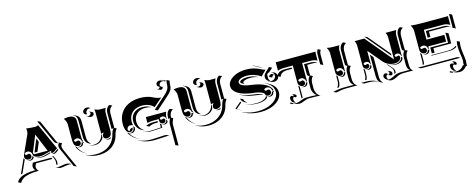

<svg xmlns="http://www.w3.org/2000/svg" viewBox="-62 -1289 5246 2135"><g transform="rotate(-15 2560.5 -221.5)"><path d="M-26.4 77.6Q-12.2 51 14.6 33.8Q41.5 16.6 85.8 7.6Q130.1 -1.5 194.3 -2Q184.6 -9.5 179.3 -21.9Q174.1 -34.2 174.1 -46.6Q174.1 -58.1 178 -66.7L188.5 -89.8H402.6L408 -73.7H219.7L210 -52Q206.1 -43.7 206.1 -32.7Q206.1 -18.3 212.6 -5Q219.2 8.3 231.2 14.2Q165 14.2 119.5 22.9Q74 31.7 46.4 49.2Q18.8 66.7 4.6 94.2L-25.4 80.1ZM26.1 2.7 101.8 -166Q104.2 -156 110.6 -147.7L46.4 -3.9Q36.4 -1 26.1 2.7ZM110.4 -176.8Q110.4 -186.5 116.9 -201.4L210.2 -408.7Q218 -426.3 218 -448Q218 -462.6 214.1 -476.1Q273.9 -467.8 320.3 -467.8Q328.1 -467.8 337.4 -470.6Q346.7 -473.4 352.5 -477.3L490.2 -173.8Q482.4 -170.7 473.4 -164.3Q464.4 -158 457.9 -152.6Q451.4 -147.2 443 -143.1Q434.6 -138.9 426.8 -138.9Q421.1 -138.9 417 -142Q412.8 -145 412.8 -149.4Q412.8 -153.8 416 -157Q419.2 -160.2 425.8 -164.1Q412.6 -164.1 394.5 -159.8Q376.5 -155.5 361.1 -150.5Q345.7 -145.5 325.8 -141.2Q305.9 -137 289.3 -137Q267.6 -137 249 -142.2Q230.5 -147.5 219.7 -156.4Q209 -165.3 209 -175.8Q209 -195.1 194.3 -209.5Q179.7 -223.9 159.2 -223.9Q141.1 -223.9 127.2 -212.2Q127.2 -191.4 142.3 -191.2Q147.5 -191.2 155.2 -194.2Q162.8 -197.3 168 -197.3Q179.4 -197.3 185.9 -187.3Q192.4 -177.2 192.4 -166.3Q192.4 -153.3 182.4 -144.2Q172.4 -135 158.2 -135Q138.4 -135 124.4 -147.2Q110.4 -159.4 110.4 -176.8ZM131.3 -130.6 131.6 -130.9Q144 -125 158.2 -125.2Q175.3 -125.2 188 -136.1Q200.7 -147 202.1 -163.3Q206.1 -154.8 214.4 -147.9Q210.2 -135 198.5 -126.8Q186.8 -118.7 172.4 -118.7Q157.2 -118.7 145.5 -124ZM217 -195.3Q217 -182.1 228.5 -175.8H381.8L294.9 -384.5ZM229.2 -138.9Q254.6 -127.2 289.3 -127.2Q308.3 -127.2 328.2 -131.6Q348.1 -136 370 -142.7Q391.8 -149.4 403.3 -151.9Q403.3 -150.6 403.1 -149.4Q403.1 -145.5 404.5 -142.1Q397.2 -140.1 381.7 -135.5Q366.2 -130.9 356.2 -128.2Q346.2 -125.5 331.4 -123Q316.7 -120.6 303.5 -120.6Q268.3 -120.6 243.4 -132.3ZM235.1 -193.4 294.9 -338.6 312 -296.9 269.3 -193.4ZM355.5 -518.3 355.7 -522.7 385.7 -508.8 503.9 -246.1Q508.5 -236.1 514.4 -229.7Q520.8 -228.8 528.3 -228.8L558.3 -214.8Q550 -205.1 546 -196.5Q542 -188 542 -177.7Q542 -161.6 553.5 -136.2L648.2 74.5L645.3 76.4L615.2 62.5L614.7 57.6L521.5 -149.4Q509.8 -175.5 509.8 -191.4Q509.8 -209 524.2 -227.1Q516.1 -227.3 509.8 -228.5Q503.4 -229.7 496.1 -232.9Q488.8 -236.1 482.7 -242.7Q476.6 -249.3 472.2 -259.3ZM413.8 -107.4 428 -100.8 443.1 -67.4Q452.1 -46.9 452.1 -26.9Q452.1 -19.3 450.4 -10Q448.7 -0.7 448.7 -0.2Q448.7 3.4 450.4 3.7Q435.8 2.2 434.6 -5.9Q434.8 -7.3 435.8 -12.1Q436.8 -16.8 437.4 -22.2Q438 -27.6 438 -33.4Q438 -53.5 429 -74ZM415 -131.6Q420.4 -129.2 426.8 -129.2Q436 -129.2 445.6 -133.5Q455.1 -137.9 462 -143.6Q469 -149.2 478 -155.6Q487.1 -162.1 493.9 -164.8L494.6 -165L499.8 -154.1Q494.6 -150.9 486.3 -144.5Q478 -138.2 472 -133.9Q466.1 -129.6 457.5 -126.1Q449 -122.6 440.9 -122.6Q434.8 -122.6 429.2 -125ZM420.4 24.4Q430.2 30.3 445.3 30.3Q460 30.3 492.6 24.4Q525.1 18.6 541 18.6Q576.4 18.6 598.1 37.6L594.5 36.9Q582.3 34.2 571.3 34.2Q556.2 34.2 523.3 40.2Q490.5 46.1 475.3 46.1Q462.2 46.1 452.9 42L422.9 27.8Z M646.5 -471.2Q677.2 -477.5 700.7 -477.5Q781.2 -477.5 781.2 -412.1V-220.7Q781.2 -194.3 790 -173.8H776.4Q776.4 -194.3 761.7 -209.1Q747.1 -223.9 726.6 -223.9Q708.5 -223.9 694.6 -212.2Q694.6 -191.4 709.7 -191.2Q714.8 -191.2 722.5 -194.2Q730.2 -197.3 735.4 -197.3Q746.8 -197.3 753.3 -187.3Q759.8 -177.2 759.8 -166.3Q759.8 -154.1 750.9 -145.5Q741.9 -137 729.5 -137Q710.7 -137 696.3 -148.4Q681.9 -159.9 678.5 -177.5Q673.8 -200.7 673.8 -225.6V-400.4Q673.8 -416.7 666.5 -436.3Q659.2 -455.8 646.5 -471.2ZM688.7 -142.1Q695.8 -136.2 704.1 -132.3Q711.9 -113.3 723.1 -96.7Q750 -56.9 793.9 -34.4Q740.2 -57.1 709 -103.3Q696.8 -121.3 688.7 -142.1ZM707.8 -130.9Q718.3 -127.2 729.5 -127.2Q745.4 -127.2 757 -137.8Q768.6 -148.4 769.5 -164.1H793.9Q795.9 -160.4 797.6 -157.5H783.7Q782.7 -141.8 771.1 -131.2Q759.5 -120.6 743.7 -120.6Q730.2 -120.6 718.3 -125.7ZM756.1 -483.2 758.5 -484.4 788.6 -470.2Q830.8 -450.4 830.8 -397.9V-206.8Q830.8 -181.6 840.1 -161.7Q849.4 -141.8 866.5 -129.4L869.1 -126.7Q836.7 -134 817.7 -159.1Q798.8 -184.1 798.8 -220.7V-412.1Q798.8 -464.1 756.1 -483.2ZM777.6 -20 778.3 -22Q829.3 2 893.6 2Q954.1 2 1002.9 -19.2Q1051.8 -40.3 1083 -79.2Q1114.3 -118.2 1125.5 -170.9Q1127.9 -182.1 1135.4 -198.6Q1142.8 -215.1 1153.8 -227.5Q1152.3 -227.8 1151.4 -228Q1147.7 -228 1142.6 -226.3Q1137.5 -224.6 1130.9 -224.6V-410.2Q1130.9 -433.6 1140.9 -454.3Q1150.9 -475.1 1168.9 -486.3L1176.8 -488.3L1206.8 -474.4Q1195.3 -469 1186.6 -460Q1178 -450.9 1173 -440.2Q1168 -429.4 1165.5 -418.6Q1163.1 -407.7 1163.1 -396.5V-227.5L1187.7 -217L1179.4 -204.8Q1171.4 -193.6 1165.4 -179.8Q1159.4 -166 1157.5 -156.2Q1146.5 -103.3 1114.7 -64Q1083 -24.7 1033.8 -3.4Q984.6 17.8 923.6 18.1Q859.1 18.1 807.6 -6.1ZM842.3 -116.9 842.5 -117.2Q865.7 -106.4 893.6 -106.4Q934.8 -106.4 964.2 -128.9Q993.7 -151.4 1002.4 -190.2Q1009 -194.6 1014.6 -196.3Q1007.8 -182.4 1008.1 -168.5Q1008.1 -164.3 1008.8 -160.4Q995.6 -131.8 968.6 -115.7Q941.7 -99.6 907.2 -99.6Q880.1 -99.6 856.4 -110.6ZM875 -483.4Q875 -501.5 889 -513.9Q903.1 -526.4 922.9 -526.4Q947.5 -526.4 966.1 -508.8L962.2 -509.8Q957.5 -510.5 952.9 -510.5Q934.1 -510.5 920.7 -498Q907.2 -485.6 907.2 -468.8Q907.2 -463.1 910.4 -456.8L911.9 -455.1Q908.4 -454.3 904.8 -454.3Q892.8 -454.3 883.9 -463Q875 -471.7 875 -483.4ZM897.7 -432.1 898.2 -434.1Q907.5 -429.7 917.7 -429.7Q931.4 -429.7 940.8 -438Q950.2 -446.3 950.2 -458Q950.2 -470.7 939.5 -475.3L940.4 -477.1L970.5 -463.1Q976.1 -460.7 979.4 -455.6Q982.7 -450.4 982.7 -444.3Q982.7 -431.6 972.4 -422.7Q962.2 -413.8 947.8 -413.8Q937.3 -413.8 927.7 -418.2ZM1002 -484.4Q1012 -479.7 1029.8 -474.2Q1047.6 -468.8 1055.7 -468.8H1128.7Q1113.3 -442.1 1113.3 -410.2V-225.6Q1113.3 -198.7 1108.2 -174.1Q1104.5 -157.2 1089.4 -147.2Q1074.2 -137.2 1054.9 -137.2Q1039.6 -137.2 1028.7 -146.4Q1017.8 -155.5 1017.8 -168.5Q1017.8 -179.7 1022.5 -189.6Q1027.1 -199.5 1035.9 -210.7Q1020.3 -210.7 1004.4 -202.4Q1005.9 -209.5 1005.9 -220.7V-442.4Q1005.9 -458 1005.2 -464.8Q1004.6 -471.7 1002 -484.4ZM1032.7 -132.3Q1043.2 -127.4 1054.9 -127.4Q1080.1 -127.4 1098.4 -141.6Q1095 -132.6 1090.6 -123.8Q1080.3 -120.8 1069.1 -120.8Q1057.4 -120.8 1046.9 -125.7Z M1264.6 -244.1Q1264.6 -313.7 1296.9 -366.6Q1329.1 -419.4 1387.8 -448Q1446.5 -476.6 1523.4 -476.6Q1607.4 -476.6 1667.2 -445.1Q1682.9 -436.8 1698 -431.4Q1713.1 -426 1724.7 -424Q1736.3 -421.9 1742.7 -421.1Q1749 -420.4 1754.2 -420.4L1655.8 -335.2Q1650.1 -342 1643.7 -348.3Q1637.2 -354.5 1625.4 -362.3Q1613.5 -370.1 1599.9 -375.6Q1586.2 -381.1 1566.2 -384.9Q1546.1 -388.7 1523.4 -388.7Q1477.5 -388.7 1442.3 -371.2Q1407 -353.8 1387.1 -320.8Q1367.2 -287.8 1367.2 -244.1Q1367.2 -222.2 1372.6 -202.4Q1356.7 -210.7 1341.1 -210.7Q1325.4 -210.7 1313.7 -200.3Q1302 -189.9 1302 -174.6Q1302 -164.8 1307.9 -157.8Q1313.7 -150.9 1322 -150.9Q1322 -162.6 1333.3 -170.9Q1344.5 -179.2 1360.4 -179.2Q1360.4 -161.9 1349.1 -150Q1337.9 -138.2 1322 -138.2Q1310.8 -138.2 1301.5 -143.1Q1292.2 -147.9 1286.1 -156.6Q1280 -165.3 1275.6 -175.7Q1271.2 -186 1268.9 -198.5Q1266.6 -210.9 1265.6 -221.9Q1264.6 -232.9 1264.6 -244.1ZM1287.8 -140.6Q1294.9 -134.8 1303.5 -131.6Q1335.7 -68.8 1405.3 -36.4Q1365.2 -52.2 1335.3 -78.7Q1305.4 -105.2 1287.8 -140.6ZM1304.7 -130.9V-131.1Q1312.7 -128.4 1322 -128.4Q1342.3 -128.4 1356.2 -143.4Q1370.1 -158.4 1370.1 -179.7V-188.5H1377.4Q1380.4 -180.7 1384.3 -173.3Q1384.3 -151.9 1370.2 -136.8Q1356.2 -121.8 1336.2 -121.8Q1327.1 -121.8 1318.8 -124.5ZM1381.3 -27.6Q1445.3 2.9 1528.3 2.9Q1560.5 2.9 1613.6 -1Q1666.7 -4.9 1679.7 -4.9Q1710.2 -4.9 1731.7 14.2L1727.1 13.2Q1718.8 11.5 1709.7 11.5Q1696.8 11.5 1643.9 15Q1591.1 18.6 1558.6 18.6Q1475.8 18.6 1413.1 -10.7L1382.8 -24.9ZM1384.8 -244.1Q1384.8 -281.7 1402.1 -310.7Q1419.4 -339.6 1450.9 -355.3Q1482.4 -371.1 1523.4 -371.1Q1583 -371.1 1620.4 -344.7L1614.7 -346.2Q1587.6 -355 1553.5 -355Q1512.9 -355 1481.9 -339.5Q1450.9 -324 1433.8 -295.7Q1416.7 -267.3 1416.7 -230.2Q1416.7 -195.8 1432.4 -166.9Q1448 -137.9 1476.1 -120.4L1478.3 -117.7Q1434.8 -131.1 1409.8 -165.4Q1384.8 -199.7 1384.8 -244.1ZM1452.6 -108.6Q1486.8 -92.8 1528.3 -92.8Q1582 -92.8 1665 -99.9V-145Q1670.9 -137.7 1679.2 -133.1V-93.3Q1596.4 -86.2 1542.5 -86.2Q1501.2 -86.2 1466.8 -102.1ZM1513.7 -156.2 1515.6 -159.7Q1534.9 -170.2 1555.7 -174Q1576.4 -177.7 1606.4 -177.7H1647.5V-162.1H1636.7Q1606 -162.1 1585 -157.8Q1564 -153.6 1543.7 -142.3ZM1533.2 -186.3V-253.9H1768.3Q1752.9 -227.3 1752.9 -195.3V-173.8H1749Q1749 -190.4 1737.3 -201.8Q1725.6 -213.1 1709 -213.1Q1690.2 -213.1 1679 -202.4Q1679 -181.6 1694.1 -181.4Q1699.2 -181.4 1706.9 -184.4Q1714.6 -187.5 1719.7 -187.5Q1725.8 -187.5 1730.1 -181.3Q1734.4 -175 1734.4 -166.3Q1734.4 -154.1 1725.5 -145.5Q1716.6 -137 1704.1 -137Q1686.8 -137 1675.9 -147.5Q1665 -158 1665 -174.8V-195.3H1606.4Q1561 -195.3 1533.2 -186.3ZM1651.9 -305.4 1652.3 -308.6Q1666.7 -321.5 1724.5 -372.8Q1782.2 -424.1 1796.6 -437Q1809.8 -448.7 1819.3 -459.2Q1828.9 -469.7 1837 -481.9Q1845.2 -494.1 1849.4 -507.6Q1853.5 -521 1853.5 -535.2Q1853.5 -546.1 1855.3 -562.1Q1857.2 -578.1 1860.4 -589.1Q1858.4 -588.6 1851.4 -584.7Q1844.5 -580.8 1839.6 -580.8Q1827.4 -599.1 1807.4 -607.7L1810.1 -608.4L1840.3 -594.5Q1846.4 -591.6 1852.3 -587.4Q1859.4 -591.3 1863.3 -591.6L1893.3 -577.4Q1889.6 -567.6 1887.6 -550Q1885.5 -532.5 1885.5 -521.2Q1885.5 -506.6 1881.3 -492.9Q1877.2 -479.2 1868.9 -466.9Q1860.6 -454.6 1851 -444Q1841.3 -433.3 1827.9 -421.4L1681.9 -291.5ZM1681.6 -131.8Q1691.9 -127.2 1704.1 -127.2Q1720 -127.2 1731.6 -137.8Q1743.2 -148.4 1744.1 -164.1H1752.9V-140.4Q1747.6 -131.3 1738.4 -126Q1729.2 -120.6 1718.3 -120.6Q1706.1 -120.6 1695.8 -125.2ZM1731.7 -520.3 1732.7 -521.7Q1737.8 -519.5 1743.7 -519.5Q1746.6 -519.5 1750 -520.4Q1753.4 -521.2 1757.6 -523.3Q1761.7 -525.4 1764.8 -530.3Q1767.8 -535.2 1768.3 -542Q1757.1 -543 1749.3 -551.4Q1741.5 -559.8 1741.5 -571.3Q1741.5 -586.2 1753.3 -596.8Q1765.1 -607.4 1781.2 -607.4Q1806.4 -607.4 1825.2 -589.1L1820.8 -590.6Q1816.2 -591.3 1811.3 -591.3Q1795.7 -591.3 1784.5 -581.4Q1773.4 -571.5 1773.4 -557.6Q1773.4 -547.1 1780.3 -539.3L1800.5 -529.8Q1800.5 -518.8 1793 -511.1Q1785.4 -503.4 1773.7 -503.4ZM1767.6 130.9 1770 128.7 1770.5 -106.4Q1770.5 -134.8 1791.3 -175.8Q1788.3 -174.8 1784.9 -172.7Q1781.5 -170.7 1778.3 -169.4Q1775.1 -168.2 1770.5 -168.2V-195.3Q1770.5 -218.8 1780.5 -239.5Q1790.5 -260.3 1808.6 -271.5L1816.4 -273.4L1846.4 -259.5Q1835 -254.2 1826.2 -245Q1817.4 -235.8 1812.4 -225.1Q1807.4 -214.4 1804.9 -203.2Q1802.5 -192.1 1802.5 -181.2V-175L1825 -164.6Q1802.5 -121.3 1802.5 -92.3V144.8H1798.6Z M1911.1 -471.2Q1941.9 -477.5 1965.3 -477.5Q2045.9 -477.5 2045.9 -412.1V-220.7Q2045.9 -194.3 2054.7 -173.8H2041Q2041 -194.3 2026.4 -209.1Q2011.7 -223.9 1991.2 -223.9Q1973.1 -223.9 1959.2 -212.2Q1959.2 -191.4 1974.4 -191.2Q1979.5 -191.2 1987.2 -194.2Q1994.9 -197.3 2000 -197.3Q2011.5 -197.3 2017.9 -187.3Q2024.4 -177.2 2024.4 -166.3Q2024.4 -154.1 2015.5 -145.5Q2006.6 -137 1994.1 -137Q1975.3 -137 1960.9 -148.4Q1946.5 -159.9 1943.1 -177.5Q1938.5 -200.7 1938.5 -225.6V-400.4Q1938.5 -416.7 1931.2 -436.3Q1923.8 -455.8 1911.1 -471.2ZM1953.4 -142.1Q1960.4 -136.2 1968.8 -132.3Q1976.6 -113.3 1987.8 -96.7Q2014.6 -56.9 2058.6 -34.4Q2004.9 -57.1 1973.6 -103.3Q1961.4 -121.3 1953.4 -142.1ZM1972.4 -130.9Q1982.9 -127.2 1994.1 -127.2Q2010 -127.2 2021.6 -137.8Q2033.2 -148.4 2034.2 -164.1H2058.6Q2060.5 -160.4 2062.3 -157.5H2048.3Q2047.4 -141.8 2035.8 -131.2Q2024.2 -120.6 2008.3 -120.6Q1994.9 -120.6 1982.9 -125.7ZM2020.8 -483.2 2023.2 -484.4 2053.2 -470.2Q2095.5 -450.4 2095.5 -397.9V-206.8Q2095.5 -181.6 2104.7 -161.7Q2114 -141.8 2131.1 -129.4L2133.8 -126.7Q2101.3 -134 2082.4 -159.1Q2063.5 -184.1 2063.5 -220.7V-412.1Q2063.5 -464.1 2020.8 -483.2ZM2042.2 -20 2043 -22Q2094 2 2158.2 2Q2218.8 2 2267.6 -19.2Q2316.4 -40.3 2347.7 -79.2Q2378.9 -118.2 2390.1 -170.9Q2392.6 -182.1 2400 -198.6Q2407.5 -215.1 2418.5 -227.5Q2417 -227.8 2416 -228Q2412.4 -228 2407.2 -226.3Q2402.1 -224.6 2395.5 -224.6V-410.2Q2395.5 -433.6 2405.5 -454.3Q2415.5 -475.1 2433.6 -486.3L2441.4 -488.3L2471.4 -474.4Q2460 -469 2451.3 -460Q2442.6 -450.9 2437.6 -440.2Q2432.6 -429.4 2430.2 -418.6Q2427.7 -407.7 2427.7 -396.5V-227.5L2452.4 -217L2444.1 -204.8Q2436 -193.6 2430.1 -179.8Q2424.1 -166 2422.1 -156.2Q2411.1 -103.3 2379.4 -64Q2347.7 -24.7 2298.5 -3.4Q2249.3 17.8 2188.2 18.1Q2123.8 18.1 2072.3 -6.1ZM2106.9 -116.9 2107.2 -117.2Q2130.4 -106.4 2158.2 -106.4Q2199.5 -106.4 2228.9 -128.9Q2258.3 -151.4 2267.1 -190.2Q2273.7 -194.6 2279.3 -196.3Q2272.5 -182.4 2272.7 -168.5Q2272.7 -164.3 2273.4 -160.4Q2260.3 -131.8 2233.3 -115.7Q2206.3 -99.6 2171.9 -99.6Q2144.8 -99.6 2121.1 -110.6ZM2139.6 -483.4Q2139.6 -501.5 2153.7 -513.9Q2167.7 -526.4 2187.5 -526.4Q2212.2 -526.4 2230.7 -508.8L2226.8 -509.8Q2222.2 -510.5 2217.5 -510.5Q2198.7 -510.5 2185.3 -498Q2171.9 -485.6 2171.9 -468.8Q2171.9 -463.1 2175 -456.8L2176.5 -455.1Q2173.1 -454.3 2169.4 -454.3Q2157.5 -454.3 2148.6 -463Q2139.6 -471.7 2139.6 -483.4ZM2162.4 -432.1 2162.8 -434.1Q2172.1 -429.7 2182.4 -429.7Q2196 -429.7 2205.4 -438Q2214.8 -446.3 2214.8 -458Q2214.8 -470.7 2204.1 -475.3L2205.1 -477.1L2235.1 -463.1Q2240.7 -460.7 2244 -455.6Q2247.3 -450.4 2247.3 -444.3Q2247.3 -431.6 2237.1 -422.7Q2226.8 -413.8 2212.4 -413.8Q2201.9 -413.8 2192.4 -418.2ZM2266.6 -484.4Q2276.6 -479.7 2294.4 -474.2Q2312.3 -468.8 2320.3 -468.8H2393.3Q2377.9 -442.1 2377.9 -410.2V-225.6Q2377.9 -198.7 2372.8 -174.1Q2369.1 -157.2 2354 -147.2Q2338.9 -137.2 2319.6 -137.2Q2304.2 -137.2 2293.3 -146.4Q2282.5 -155.5 2282.5 -168.5Q2282.5 -179.7 2287.1 -189.6Q2291.7 -199.5 2300.5 -210.7Q2284.9 -210.7 2269 -202.4Q2270.5 -209.5 2270.5 -220.7V-442.4Q2270.5 -458 2269.9 -464.8Q2269.3 -471.7 2266.6 -484.4ZM2297.4 -132.3Q2307.9 -127.4 2319.6 -127.4Q2344.7 -127.4 2363 -141.6Q2359.6 -132.6 2355.2 -123.8Q2345 -120.8 2333.7 -120.8Q2322 -120.8 2311.5 -125.7Z M2518.8 -85.7 2591.6 -147.9Q2595.2 -142.1 2600.1 -136.7L2533 -79.1Q2535.9 -77.4 2555.9 -65.1Q2575.9 -52.7 2589.4 -45.7Q2575.9 -51.8 2563.4 -59Q2550.8 -66.2 2537.4 -74.5Q2523.9 -82.8 2518.8 -85.7ZM2526.4 -343.8Q2526.4 -362.5 2535.6 -381.3Q2544.9 -400.1 2563.6 -417.2Q2582.3 -434.3 2607.9 -447.6Q2633.5 -460.9 2668.9 -468.8Q2704.3 -476.6 2744.1 -476.6Q2766.8 -476.6 2788 -474Q2809.1 -471.4 2824.2 -468Q2839.4 -464.6 2856 -458.7Q2872.6 -452.9 2882 -448.7Q2891.4 -444.6 2905 -437.7Q2936.5 -422.4 2954.6 -418.2L2918.2 -381.8Q2917.2 -380.9 2914.9 -378.5Q2912.6 -376.2 2911.7 -375.4Q2910.9 -374.5 2908.9 -372.6Q2907 -370.6 2906.2 -369.8Q2905.5 -368.9 2904.1 -367.3Q2902.6 -365.7 2902 -364.9Q2901.4 -364 2900.4 -362.7Q2899.4 -361.3 2898.9 -360.4Q2898.4 -359.4 2897.9 -358.2Q2897.5 -356.9 2897.2 -356Q2819.6 -408.2 2735.4 -408.2Q2707.5 -408.2 2684.1 -402.8Q2660.6 -397.5 2645.3 -385.6Q2629.9 -373.8 2629.9 -357.4Q2629.9 -342.5 2642.1 -331.3Q2654.3 -320.1 2682.7 -311.2Q2711.2 -302.2 2757.1 -296.1Q2840.3 -284.9 2893.6 -262Q2969.7 -229.2 2982.4 -173.8H2966.8Q2966.8 -194.3 2952.1 -209.1Q2937.5 -223.9 2917 -223.9Q2898.9 -223.9 2885 -212.2Q2885 -191.4 2900.1 -191.2Q2905.3 -191.2 2913 -194.2Q2920.7 -197.3 2925.8 -197.3Q2937.3 -197.3 2943.7 -187.3Q2950.2 -177.2 2950.2 -166.3Q2950.2 -152.1 2939.9 -142.1Q2929.7 -132.1 2915 -132.1Q2897.5 -132.1 2883.5 -142.3Q2883.5 -152.3 2878.1 -160.9Q2872.6 -169.4 2862.5 -175.5Q2852.5 -181.6 2840.7 -186.5Q2828.9 -191.4 2813.1 -194.9Q2797.4 -198.5 2783.2 -200.8Q2769 -203.1 2752.2 -204.8Q2716.1 -209 2685.2 -216.2Q2654.3 -223.4 2631.5 -232.1Q2608.6 -240.7 2590.6 -251.5Q2572.5 -262.2 2560.7 -273.4Q2548.8 -284.7 2540.9 -296.9Q2533 -309.1 2529.7 -320.6Q2526.4 -332 2526.4 -343.8ZM2580.3 -30.8Q2658.2 5.9 2755.9 5.9Q2799.6 5.9 2838.7 -2.7Q2877.9 -11.2 2907.3 -26.1Q2936.8 -41 2958.4 -60.7Q2980 -80.3 2991 -103.4Q3002 -126.5 3002 -150.4Q3002 -231 2908.9 -274.4L2909.9 -276.1L2939.9 -262Q3033.9 -218 3033.9 -136.2Q3033.9 -111.8 3022.8 -88.5Q3011.7 -65.2 2989.9 -45.3Q2968 -25.4 2938.4 -10.3Q2908.7 4.9 2869.3 13.3Q2829.8 21.7 2785.9 22Q2688.5 22 2610.6 -14.4L2580.6 -28.6ZM2598.4 -177 2599.6 -180.7 2629.6 -166.5Q2634.3 -137.9 2665 -118.9L2664.1 -117.2Q2607.2 -137.2 2598.4 -177ZM2603 -223.6 2603.5 -225.6Q2663.6 -197.5 2750.2 -187.5Q2833 -178.2 2857.2 -158.4L2855.2 -157.5Q2826.9 -166.3 2780 -171.6Q2693.4 -181.6 2633.3 -209.7ZM2640.6 -107.2V-107.4Q2688.7 -85 2758.8 -85Q2788.8 -85 2814.6 -90.2Q2840.3 -95.5 2858.6 -106.3Q2877 -117.2 2882.1 -131.8Q2897.2 -122.3 2915 -122.3Q2932.9 -122.3 2945.9 -134.4Q2959 -146.5 2960 -164.1H2983.6Q2983.9 -160.6 2984.1 -157.2L2974.1 -157.5Q2973.1 -139.9 2960.1 -127.8Q2947 -115.7 2929.2 -115.7Q2915.3 -115.7 2902.8 -121.3L2896 -124.8Q2890.9 -110.4 2872.4 -99.6Q2854 -88.9 2828.4 -83.6Q2802.7 -78.4 2772.9 -78.4Q2702.6 -78.4 2654.8 -100.6ZM2647.5 -357.4Q2647.5 -371.6 2673.7 -381.1Q2700 -390.6 2735.4 -390.6Q2803.2 -390.6 2851.8 -362.5L2850.3 -361.1Q2813.2 -374.8 2765.4 -374.8Q2741.5 -374.8 2721.7 -370.4Q2701.9 -366 2690.7 -358.8Q2679.4 -351.6 2679.4 -343.5Q2679.4 -336.7 2688 -330.1V-327.9Q2647.5 -340.6 2647.5 -357.4ZM2828.1 -499.3 2828.6 -501.2Q2830.1 -500.5 2831.8 -499.8L2861.8 -485.8Q2873.3 -480.5 2896 -467Q2918.7 -453.6 2925.5 -450.7L2924.3 -449Q2923.3 -449.5 2912.5 -454.6Q2901.6 -459.7 2895.3 -462.6Q2888.2 -465.8 2864.3 -479.9Q2840.3 -493.9 2828.1 -499.3ZM2925.3 -340.6Q2925.3 -350.8 2927.1 -357.5Q2929 -364.3 2936.8 -374.9Q2944.6 -385.5 2958.1 -398.4Q2971.7 -411.4 2997.3 -433.8L2994.1 -437.3L2994.4 -439.9L3024.7 -425.8L3030 -419.4Q3002.4 -395.3 2988.5 -381.8L2990.5 -379.9Q2976.8 -379.9 2967.2 -371.5Q2957.5 -363 2957.5 -351.3Q2957.5 -346.7 2959.7 -342.5L2958.7 -340.6Q2957.3 -334.7 2957.3 -326.4Q2957.3 -301.5 2974.4 -286.1L2976.1 -283.7Q2953.1 -286.6 2939.2 -302.4Q2925.3 -318.1 2925.3 -340.6ZM2948.7 -288.8Q2966.1 -280.3 2985.4 -280.3Q3007.3 -280.3 3023.1 -294.3Q3038.8 -308.3 3038.8 -328.1Q3038.8 -344 3030.6 -356.8Q3022.5 -369.6 3009.3 -375.7L3010.5 -377.4L3040.5 -363.3Q3054 -356.9 3062.4 -343.6Q3070.8 -330.3 3070.8 -314Q3070.8 -293.5 3054.6 -278.9Q3038.3 -264.4 3015.4 -264.4Q2996.8 -264.4 2980 -272.2L2949.7 -286.1ZM2967.8 -332.5 2968.3 -334.5Q2971.4 -333 2975.1 -332.5Q2976.1 -342 2984.3 -348.6Q2992.4 -355.2 3003.4 -355.2Q3012 -355.2 3019 -350.8Q3026.1 -346.4 3029.8 -339.1L3027.8 -338.9Q3018.8 -337.2 3012.8 -330.8Q3006.8 -324.5 3006.8 -316.4Q3003.2 -316.4 2996.7 -318.8Q2990.2 -321.3 2984.7 -324Q2979.2 -326.7 2967.8 -332.5Z M3066.4 -312.5 3068.4 -322Q3074 -333.7 3082.3 -342Q3090.6 -350.3 3099.2 -355.2Q3107.9 -360.1 3119.4 -362.8Q3130.9 -365.5 3141 -366.3Q3151.1 -367.2 3164.1 -367.2H3242.2V-351.6H3194.3Q3183.3 -351.6 3174.7 -351Q3166 -350.3 3155.8 -348.5Q3145.5 -346.7 3137.5 -343Q3129.4 -339.4 3121.5 -333.6Q3113.5 -327.9 3107.2 -319Q3100.8 -310.1 3096.4 -298.3ZM3085.9 -370.8V-468.8H3543.9Q3540 -450.4 3540 -432.6V-367.2Q3504.6 -384.8 3460 -384.8H3367.2V-173.8H3358.4Q3358.4 -194.3 3343.8 -209.1Q3329.1 -223.9 3308.6 -223.9Q3290.5 -223.9 3276.6 -212.2Q3276.6 -191.4 3291.7 -191.2Q3296.9 -191.2 3304.6 -194.2Q3312.3 -197.3 3317.4 -197.3Q3328.9 -197.3 3335.3 -187.3Q3341.8 -177.2 3341.8 -166.3Q3341.8 -154.1 3332.9 -145.5Q3324 -137 3311.5 -137Q3290 -137 3274.9 -151.9Q3259.8 -166.7 3259.8 -187.7V-384.8H3164.1Q3114 -384.8 3085.9 -370.8ZM3121.6 12.2Q3123.3 8.1 3128.7 4.6Q3147.9 18.6 3161.6 23.3Q3175.3 28.1 3195.3 28.1Q3206.1 28.1 3221.1 23.4Q3236.1 18.8 3249.1 13.1Q3262.2 7.3 3279.4 2.7Q3296.6 -2 3311.5 -2H3370.8Q3377.7 -2 3431.9 0.7Q3417.7 -7.3 3406.7 -23.2Q3395.8 -39.1 3390.3 -56Q3384.8 -73 3384.8 -87.9V-152.3Q3384.8 -174.8 3392 -194.9Q3399.2 -215.1 3411.1 -226.6Q3403.8 -226.8 3399.5 -227.9Q3395.3 -229 3391.6 -232.7Q3387.9 -236.3 3386.4 -243.9Q3384.8 -251.5 3384.8 -263.7V-367.2H3452.1Q3500.2 -367.2 3533.9 -344L3529.8 -344.2Q3507.8 -351.1 3482.2 -351.1H3416.7V-249.5Q3416.7 -234.6 3419.2 -227.1L3446.3 -214.4Q3433.3 -204.1 3425 -183.1Q3416.7 -162.1 3416.7 -138.2V-74Q3416.7 -63 3420.2 -50Q3423.6 -37.1 3430.1 -24Q3436.5 -11 3447.4 0.2Q3458.3 11.5 3471.4 17.1Q3467.8 17.1 3440.3 15.6Q3412.8 14.2 3400.9 14.2L3341.6 13.9Q3327.1 13.9 3310.1 18.7Q3293 23.4 3279.9 29.1Q3266.8 34.7 3251.7 39.4Q3236.6 44.2 3225.3 44.2Q3200.4 44.2 3181.6 35.2L3155.8 23.2Q3152.6 26.4 3152.8 31L3122.8 17.1ZM3135.7 -35.4Q3135.7 -46.6 3142.6 -54.7Q3149.4 -62.7 3159.2 -62.7Q3164.1 -62.7 3168.2 -59.9Q3172.4 -57.1 3173.6 -51.3Q3177 -52.2 3179.3 -55.9Q3181.6 -59.6 3181.6 -64.7Q3181.6 -69.3 3178.5 -73.4Q3175.3 -77.4 3169.9 -79.8L3171.4 -81.3L3201.4 -67.4Q3207 -64.7 3210.3 -60.3Q3213.6 -55.9 3213.6 -50.5Q3213.6 -44.2 3210.2 -39.6Q3206.8 -34.9 3201.9 -34.9L3180.9 -44.7Q3175 -41.7 3171.4 -35.4Q3167.7 -29.1 3167.7 -21.2Q3167.7 4.2 3184.3 19.5L3186 21.7Q3163.1 18.8 3149.4 3.4Q3135.7 -12 3135.7 -35.4ZM3259.8 -5.1V-155Q3265.6 -146 3273.9 -139.6V-12Q3266.4 -9 3259.8 -5.1ZM3285.2 -132.6V-132.8Q3297.6 -127 3311.5 -127.2Q3327.4 -127.2 3339 -137.8Q3350.6 -148.4 3351.6 -164.1H3367.2V-157.2H3365.2Q3364.5 -141.8 3353 -131.2Q3341.6 -120.6 3325.7 -120.6Q3311 -120.6 3299.3 -126ZM3557.6 -322.8V-432.6Q3557.6 -462.4 3571.8 -486.3L3575.2 -488.3L3605.2 -474.1Q3589.6 -449.5 3589.6 -418.5V-303.2L3559.6 -317.4Z M3620.1 15.6 3632.3 11.7Q3636.5 11 3652.1 8.1Q3667.7 5.1 3674.7 4Q3681.6 2.9 3694.7 1.2Q3707.8 -0.5 3719.6 -1.2Q3731.4 -2 3743.9 -2H3859.4Q3841.3 -13.2 3831.3 -33.9Q3821.3 -54.7 3821.3 -78.1V-152.3Q3821.3 -174.8 3828.5 -194.8Q3835.7 -214.8 3847.7 -226.6Q3840.3 -226.8 3836.1 -227.9Q3831.8 -229 3828 -232.7Q3824.2 -236.3 3822.8 -243.9Q3821.3 -251.5 3821.3 -263.7V-410.2Q3821.3 -433.8 3831.2 -454.6Q3841.1 -475.3 3859.1 -486.3L3867.2 -488.3L3897.2 -474.1Q3885.7 -469.2 3877 -460.1Q3868.2 -450.9 3863.2 -439.9Q3858.2 -429 3855.7 -417.8Q3853.3 -406.7 3853.3 -396.2V-249.5Q3853.3 -234.4 3855.7 -227.1L3882.6 -214.4Q3869.9 -203.9 3861.6 -183Q3853.3 -162.1 3853.3 -138.4V-64Q3853.3 -53 3855.7 -42.1Q3858.2 -31.2 3863.2 -20.4Q3868.2 -9.5 3877 -0.5Q3885.7 8.5 3897.2 14.2H3774.2Q3722.7 14.2 3650.1 29.8ZM3672.9 -15.4Q3684.3 -30.3 3690.3 -50Q3696.3 -69.8 3696.3 -86.9V-155Q3702.6 -145.3 3710.9 -139.6V-80.1Q3710.9 -66.2 3706.5 -49.6Q3702.1 -33 3693.8 -18.6Q3679.7 -17.1 3672.9 -15.4ZM3674.1 -476.6Q3708.7 -468.8 3743.9 -468.8H3819.1Q3803.7 -442.1 3803.7 -410.2V-173.8H3794.9Q3794.9 -194.3 3780.3 -209.1Q3765.6 -223.9 3745.1 -223.9Q3727.1 -223.9 3713.1 -212.2Q3713.1 -191.4 3728.3 -191.2Q3733.4 -191.2 3741.1 -194.2Q3748.8 -197.3 3753.9 -197.3Q3765.4 -197.3 3771.9 -187.3Q3778.3 -177.2 3778.3 -166.3Q3778.3 -154.1 3769.4 -145.5Q3760.5 -137 3748 -137Q3726.6 -137 3711.4 -151.9Q3696.3 -166.7 3696.3 -187.7V-410.2Q3696.3 -428 3690.1 -445.4Q3683.8 -462.9 3674.1 -476.6ZM3721.7 -132.8V-133.1Q3734.1 -127.2 3748 -127.2Q3763.9 -127.2 3775.5 -137.8Q3787.1 -148.4 3788.1 -164.1H3803.7V-157.5H3802.2Q3801.3 -141.8 3789.6 -131Q3777.8 -120.1 3761.7 -120.1Q3748.8 -120.1 3735.8 -126.2Z M3945.3 0 3953.1 -2H3997.6Q4083.3 -2 4144 38.8Q4135.7 31.2 4130.5 22.2Q4125.2 13.2 4122.9 1.3Q4120.6 -10.5 4119.9 -21.2Q4119.1 -32 4119.1 -48.8V-280.8L4152.1 -241.5L4151.1 -239.5V-34.9Q4151.1 -23.4 4151.4 -16Q4151.6 -8.5 4152.6 1.1Q4153.6 10.7 4155.5 17.6Q4157.5 24.4 4160.6 31.7Q4163.8 39.1 4168.9 45Q4174.1 51 4180.9 56.2L4179 58.8L4149.4 44.9Q4139.2 37.4 4127.7 31.2Q4082.5 13.9 4027.6 13.9H3975.3ZM3993.4 -19.5Q4008.8 -46.1 4008.8 -78.1V-148.2Q4014.6 -140.1 4022.9 -135V-71.5Q4022.9 -43.5 4011 -19Q4004.9 -19.5 3997.6 -19.5ZM3993.7 -468.8H4105.2L4365.2 -158.2V-410.2Q4365.2 -441.9 4350.1 -468.8H4473.4Q4458 -442.1 4458 -410.2V-173.8H4452.1Q4452.1 -190.4 4440.4 -201.8Q4428.7 -213.1 4412.1 -213.1Q4393.3 -213.1 4382.1 -202.4Q4382.1 -181.6 4397.2 -181.4Q4402.3 -181.4 4410 -184.4Q4417.7 -187.5 4422.9 -187.5Q4429 -187.5 4433.2 -181.3Q4437.5 -175 4437.5 -166.3Q4437.5 -144.5 4415.5 -129.3Q4393.6 -114 4362.3 -114Q4322.5 -114 4288.8 -129.9Q4255.1 -145.8 4229.5 -176.5L4101.6 -329.1V-173.8H4095.7Q4095.7 -190.4 4084 -201.8Q4072.3 -213.1 4055.7 -213.1Q4036.9 -213.1 4025.6 -202.4Q4025.6 -181.6 4040.8 -181.4Q4045.9 -181.4 4053.6 -184.4Q4061.3 -187.5 4066.4 -187.5Q4072.5 -187.5 4076.8 -181.3Q4081.1 -175 4081.1 -166.3Q4081.1 -154.1 4072.1 -145.5Q4063.2 -137 4050.8 -137Q4033.4 -137 4021.1 -148.9Q4008.8 -160.9 4008.8 -178V-410.2Q4008.8 -441.9 3993.7 -468.8ZM4028.6 -131.8V-132.1Q4039.1 -127.2 4050.8 -127.2Q4066.7 -127.2 4078.2 -137.8Q4089.8 -148.4 4090.8 -164.1H4101.6V-144Q4096.9 -133.5 4086.9 -127.1Q4076.9 -120.6 4064.9 -120.6Q4052.7 -120.6 4042.7 -125.2ZM4113.3 -486.3 4114.3 -488.3 4144.3 -474.1 4345.7 -233.9 4347.7 -231.4V-206.5ZM4201.7 -5.1Q4201.7 -17.1 4210.2 -25.6Q4218.8 -34.2 4230.5 -34.2Q4238.5 -34.2 4246.5 -29.8Q4254.4 -25.4 4257.6 -17.6H4255.4Q4245.8 -15.6 4239.7 -8.2Q4233.6 -0.7 4233.6 8.8Q4233.6 24.2 4244.9 35.9L4246.1 38.1Q4227.5 37.1 4214.6 24.5Q4201.7 12 4201.7 -5.1ZM4223.6 37.4 4224.6 35.6Q4236.1 41 4249 41Q4263.4 41 4277.3 36.6Q4291.3 32.2 4303.5 25.9Q4315.7 19.5 4328.9 13.2Q4342 6.8 4360.4 2.4Q4378.7 -2 4399.4 -2Q4493.4 -2 4503.7 -2Q4496.3 -6.6 4491 -13.5Q4485.6 -20.5 4482.7 -27.6Q4479.7 -34.7 4478.1 -44.1Q4476.6 -53.5 4476.1 -60.9Q4475.6 -68.4 4475.6 -78.1V-152.3Q4475.6 -174.8 4482.8 -194.9Q4490 -215.1 4502 -226.6Q4494.6 -226.8 4490.4 -227.9Q4486.1 -229 4482.4 -232.7Q4478.8 -236.3 4477.2 -243.9Q4475.6 -251.5 4475.6 -263.7V-410.2Q4475.6 -433.6 4485.6 -454.3Q4495.6 -475.1 4513.7 -486.3L4521.5 -488.3L4551.5 -474.4Q4540 -469 4531.2 -459.8Q4522.5 -450.7 4517.5 -439.9Q4512.5 -429.2 4510 -418.1Q4507.6 -407 4507.6 -396V-249.8Q4507.6 -234.6 4510 -227.1L4537.1 -214.6Q4524.2 -204.3 4515.9 -183.2Q4507.6 -162.1 4507.6 -138.2V-64Q4507.6 -29.5 4515.7 -11.6Q4523.9 6.3 4542 14.6H4429.7Q4409.2 14.6 4391 19Q4372.8 23.4 4359.5 29.8Q4346.2 36.1 4334 42.5Q4321.8 48.8 4307.7 53.2Q4293.7 57.6 4279.3 57.6Q4266.8 57.6 4253.7 51.5ZM4257.3 -9 4259.3 -11.2Q4267.3 -12.2 4272.1 -17.9Q4276.9 -23.7 4276.9 -30Q4276.9 -38.3 4271.9 -45.2Q4266.8 -52 4258.5 -55.7L4260.3 -56.9L4290.5 -43Q4298.8 -39.1 4303.8 -31.9Q4308.8 -24.7 4308.8 -16.1Q4308.8 -7.6 4302.6 -1.3Q4296.4 4.9 4287.4 4.9ZM4269.5 -129.2Q4277.1 -124.5 4284.9 -120.8L4333 -63.7Q4345.7 -48.6 4345.7 -23.4Q4345.7 -17.3 4344.5 -9.8Q4335.4 -6.6 4326.2 -2.4Q4331.5 -16.6 4331.5 -30Q4331.5 -55.2 4318.8 -70.3ZM4293 -117.2V-117.4Q4325.4 -104.2 4362.3 -104.2Q4383.3 -104.2 4402.2 -111.6Q4421.1 -118.9 4433.7 -132.8Q4446.3 -146.7 4447.3 -164.1H4458V-142.3Q4450 -122.3 4426.9 -110Q4403.8 -97.7 4376.5 -97.7Q4335 -97.7 4299.6 -114.3Z M4599.6 0 4607.4 -2H5039.1Q5051.5 -2 5062.7 2.7Q5074 7.3 5082 15.6L5078.4 14.6Q5074 13.9 5069.1 14.2L4629.6 13.9ZM4640.1 -474.6Q4692.6 -468.8 4748 -468.8H5068.4V-367.7Q5035.2 -390.6 4990.2 -390.6H4770.5V-278.3H4975.6V-200.2H4770.5V-173.8H4761.7Q4761.7 -194.3 4747.1 -209.1Q4732.4 -223.9 4711.9 -223.9Q4693.8 -223.9 4679.9 -212.2Q4679.9 -191.4 4695.1 -191.2Q4700.2 -191.2 4707.9 -194.2Q4715.6 -197.3 4720.7 -197.3Q4732.2 -197.3 4738.6 -187.3Q4745.1 -177.2 4745.1 -166.3Q4745.1 -154.1 4736.2 -145.5Q4727.3 -137 4714.8 -137Q4693.4 -137 4678.2 -151.9Q4663.1 -166.7 4663.1 -187.7V-405.3Q4663.1 -424.3 4656.6 -442.7Q4650.1 -461.2 4640.1 -474.6ZM4655.3 -19.5Q4659.4 -26.9 4661.3 -35.8Q4663.1 -44.7 4663.1 -62.5V-154.8Q4668.9 -146 4677.2 -139.6L4677.7 -55.7Q4677.7 -35.2 4671.9 -19.5ZM4688.5 -132.8V-133.1Q4700.9 -127.2 4714.8 -127.2Q4730.7 -127.2 4742.3 -137.8Q4753.9 -148.4 4754.9 -164.1H4770.5V-157.5H4769Q4768.1 -141.8 4756.3 -131Q4744.6 -120.1 4728.5 -120.1Q4715.6 -120.1 4702.6 -126.2ZM4770.5 -97.7H4978.5Q5003.2 -97.7 5026.5 -106.4Q5049.8 -115.2 5068.4 -128.9Q5068.4 -121.1 5068.6 -113Q5031.2 -91.1 4992.7 -91.1H4784.7ZM4788.1 -115.2V-182.6H4993.2V-295.9L4995.1 -297.9L5025.1 -283.7V-166.5L4820.1 -166.7V-115.2ZM4788.1 -295.9V-373H4990.2Q5019 -373 5042.2 -363.4Q5065.4 -353.8 5085.9 -333V-486.3L5087.9 -488.3L5117.9 -474.4V-314L5087.9 -328.1Q5074.5 -342.5 5060.5 -351.6Q5042.5 -356.9 5020.3 -356.9L4820.1 -357.2V-295.9ZM4925.8 135.5Q4927.5 131.3 4932.9 127.9Q4961.9 148.7 5005.9 148.7Q5030.5 148.7 5051.5 136.6Q5072.5 124.5 5085.9 103.5Q5086.4 102.5 5087.4 102.1Q5088.4 101.6 5089.1 101.6H5089.8Q5093.8 101.6 5099.6 104.5Q5097.7 94.7 5097.7 87.9Q5097.7 83 5099.6 67.4Q5101.6 55.7 5101.6 48.1Q5101.6 31.5 5093.3 -24.4Q5085 -80.3 5085 -115.2Q5085 -142.3 5089.4 -167.5L5092.8 -174.8L5122.8 -160.9Q5116.9 -132.6 5116.9 -101.1Q5116.9 -74 5121.1 -41.6Q5125.2 -9.3 5129.4 18.4Q5133.5 46.1 5133.5 62Q5133.5 72 5131.7 82Q5129.9 92 5129.9 101.6Q5129.9 112.5 5132.6 122.1Q5130.9 120.8 5128.7 120.1Q5123.3 117.7 5120.4 117.4Q5118.2 117.4 5117.4 118.7Q5104 139.9 5082.6 152.5Q5061.3 165 5036.1 165Q5003.4 165 4978.8 153.6L4961.4 145.5Q4957 148.9 4957 154.3L4927 140.4ZM4945.8 77.1Q4945.8 65.7 4952.6 57.7Q4959.5 49.8 4969.2 49.8Q4974.6 49.8 4980 52.6Q4985.4 55.4 4986.6 61.3Q4990 60.3 4992.3 56.6Q4994.6 53 4994.6 47.9Q4994.6 40.8 4990.4 35Q4986.1 29.3 4979 26.4L4981.2 25.4L5011.5 39.3Q5018.3 42.5 5022.5 48.6Q5026.6 54.7 5026.6 61.8Q5026.6 68.4 5023.2 73Q5019.8 77.6 5014.9 77.6L4992.4 67.1Q4985.8 69.6 4981.8 76Q4977.8 82.5 4977.8 91.3Q4977.8 106 4983.5 118.8Q4989.3 131.6 4999 140.4L5001 142.6Q4977.5 140.6 4961.7 121.7Q4945.8 102.8 4945.8 77.1Z"/></g></svg>

Font: AgreloyS1
Style: Medium
Weight: 400
Designer: gluk
Foundry: gluk
Version: Version 0.27